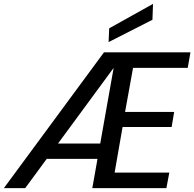

<svg xmlns="http://www.w3.org/2000/svg" viewBox="-37 -970 1002 990"><path d="M-17 0 499 -700H945L931 -620H649L608 -393H861L848 -315H595L554 -80H836L821 0H439L549 -620L93 0ZM148 -151 204 -230H526L512 -151ZM523 -753 526 -824 752 -950 749 -868Z"/></svg>

Font: DM Sans 18pt Medium
Style: Italic
Weight: 500
Italic angle: -10°
Designer: Colophon Foundry, Jonny Pinhorn
Foundry: Colophon Foundry
Version: Version 4.004;gftools[0.9.30]